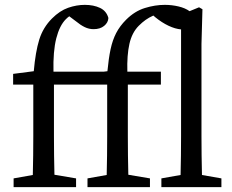

<svg xmlns="http://www.w3.org/2000/svg" viewBox="-20 -770 956 790"><path d="M36 0V-36L115 -50Q116 -90 116.5 -130Q117 -170 117 -210V-422H34V-466L119 -477Q126 -557 141.5 -607Q157 -657 194 -694Q226 -726 260.5 -738Q295 -750 329 -750Q365 -750 391.5 -737.5Q418 -725 426 -696Q425 -677 408.5 -663.5Q392 -650 365 -650Q346 -650 328.5 -658.5Q311 -667 293 -682L265 -703Q262 -701 258.5 -698Q255 -695 251 -691Q225 -665 211.5 -612Q198 -559 200 -475H406L422 -477Q427 -530 435 -567.5Q443 -605 458 -634Q473 -663 499 -689Q534 -724 576 -737Q618 -750 658 -750Q687 -750 714.5 -743.5Q742 -737 760 -724L799 -740L813 -732L809 -589V-210Q809 -170 809.5 -130.5Q810 -91 811 -50L891 -36V0H644V-36L723 -50Q724 -91 724.5 -130.5Q725 -170 725 -210V-649Q701 -651 673.5 -664Q646 -677 619 -699L611 -706Q593 -698 579 -688Q565 -678 551 -664Q523 -636 512.5 -589.5Q502 -543 504 -475H642V-422H506V-210Q506 -170 506.5 -130.5Q507 -91 508 -51L597 -36V0H340V-36L419 -50Q420 -90 420.5 -130Q421 -170 421 -210V-422H202V-210Q202 -170 202.5 -130.5Q203 -91 204 -51L293 -36V0Z"/></svg>

Font: Source Serif 4
Style: Regular
Weight: 400
Designer: Frank Grießhammer
Foundry: Adobe
Version: Version 4.005;hotconv 1.1.0;makeotfexe 2.6.0